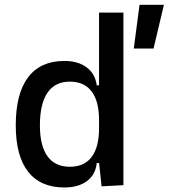

<svg xmlns="http://www.w3.org/2000/svg" viewBox="-20 -786 716 815"><path d="M547.9 -580.1 572.3 -765.6H675.8L631.8 -580.1ZM253.4 9.8Q151.9 9.8 99.4 -57.1Q46.9 -124 46.9 -253.9Q46.9 -388.7 99.4 -458Q151.9 -527.3 253.4 -527.3Q311.5 -527.3 347.9 -500Q384.3 -472.7 390.6 -423.8H430.7L400.4 -276.4Q400.4 -356.4 368.9 -397.9Q337.4 -439.5 276.4 -439.5Q213.9 -439.5 181.6 -392.6Q149.4 -345.7 149.4 -253.9Q149.4 -167 181.6 -122.6Q213.9 -78.1 276.4 -78.1Q337.4 -78.1 368.9 -119.6Q400.4 -161.1 400.4 -241.2L435.5 -93.8H390.6Q385.7 -44.9 349.4 -17.6Q313 9.8 253.4 9.8ZM411.1 4.9 400.4 -96.7V-732.4H503.9V0Z"/></svg>

Font: Cascadia Mono
Style: Regular
Weight: 400
Monospace: yes
Designer: Aaron Bell
Foundry: Saja Typeworks
Version: Version 2404.023